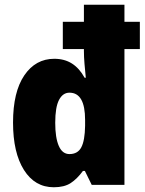

<svg xmlns="http://www.w3.org/2000/svg" viewBox="-20 -873 610 810"><path d="M207 -83Q127 -83 81 -156Q35 -229 35 -356Q35 -485 82.5 -555Q130 -625 209 -625Q252 -625 283.5 -605Q315 -585 337 -545H342Q339 -574 336.5 -603.5Q334 -633 334 -658V-666H245V-781H334V-853H505V-781H570V-666H505V-93H367L338 -152H330Q305 -118 278 -100.5Q251 -83 207 -83ZM273 -223Q308 -223 323 -251.5Q338 -280 339 -342V-367Q339 -482 273 -482Q245 -482 229 -451.5Q213 -421 213 -355Q213 -292 228 -257.5Q243 -223 273 -223Z"/></svg>

Font: Noto Sans Kannada UI Condensed Black
Style: Regular
Weight: 900
Width: 3
Designer: Jelle Bosma - Monotype Design Team
Foundry: Monotype Imaging Inc.
Version: Version 2.005; ttfautohint (v1.8.4.7-5d5b)